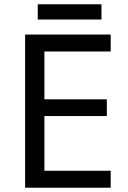

<svg xmlns="http://www.w3.org/2000/svg" viewBox="-20 -875 596 895"><path d="M453 -855H156V-784H453ZM496 0V-79H187V-334H478V-412H187V-635H496V-714H97V0Z"/></svg>

Font: Noto Sans Gurmukhi UI
Style: Regular
Weight: 400
Designer: Jelle Bosma - Monotype Design Team
Foundry: Monotype Imaging Inc.
Version: Version 2.004